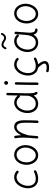

<svg xmlns="http://www.w3.org/2000/svg" viewBox="1564 -2416 1114 4282"><g transform="rotate(-90 2121.0 -275.0)"><path d="M450.2 -425.3C460 -436.5 458.5 -454.1 447.3 -463.4C409.7 -496.6 363.8 -516.1 309.6 -516.1C233.9 -516.1 172.4 -477.1 129.4 -417C86.4 -356.4 63 -280.8 63 -208.5C63 -168.5 70.8 -131.3 85.9 -96.7C116.2 -27.3 179.2 19.5 279.3 19.5C343.3 19.5 395.5 2.4 446.8 -23.4C460.4 -28.8 468.8 -43.9 463.4 -58.1C459 -71.8 442.4 -80.1 428.7 -74.7C385.3 -50.8 334 -34.7 275.9 -34.7C237.8 -34.7 207 -42.5 184.1 -58.6C137.7 -90.3 118.2 -145.5 118.2 -206.1C118.2 -266.6 137.2 -329.1 170.9 -379.4C204.1 -429.7 252 -461.9 310.5 -461.9C351.1 -461.9 383.3 -447.3 412.1 -422.4C423.3 -412.6 440.9 -414.1 450.2 -425.3Z M812 -516.1C659.7 -516.1 585.9 -370.6 585.9 -237.3C585.9 -193.8 594.7 -152.8 611.8 -113.8C628.9 -74.2 653.3 -42.5 685.1 -17.6C716.8 7.3 754.4 19.5 798.8 19.5C871.1 19.5 927.7 -16.6 966.8 -71.8C1005.4 -126.5 1025.9 -195.8 1025.9 -262.7C1025.9 -382.8 952.6 -516.1 812 -516.1ZM812 -461.9C844.7 -461.9 873 -452.6 897 -434.1C944.3 -396.5 971.7 -332.5 971.7 -262.7C971.7 -223.1 964.4 -186.5 949.2 -151.9C934.1 -117.2 914.1 -88.9 888.2 -67.4C862.3 -45.4 832.5 -34.7 798.8 -34.7C768.6 -34.7 741.7 -43.9 717.8 -62C670.4 -98.6 641.1 -162.6 641.1 -237.3C641.1 -277.3 647.9 -314.5 661.1 -348.6C688 -417 739.7 -461.9 812 -461.9Z M1173.3 -6.8C1171.9 11.2 1184.1 21 1197.3 22.5C1210.9 23.9 1225.6 16.1 1227.5 -1.5C1234.9 -76.2 1239.7 -138.2 1243.2 -192.4L1243.7 -193.8C1259.3 -253.9 1280.3 -319.8 1310.1 -373C1339.4 -425.8 1378.9 -461.4 1430.2 -461.4C1456.5 -461.4 1476.6 -452.6 1490.2 -435.1C1517.6 -399.4 1524.9 -337.4 1524.9 -266.6C1524.9 -180.2 1524.4 -98.1 1519 0C1518.6 14.2 1528.3 26.9 1545.9 26.9C1563 26.9 1573.2 14.2 1573.7 0.5C1579.1 -108.4 1579.6 -206.1 1579.6 -306.2C1579.6 -342.8 1575.2 -377.4 1566.4 -409.2C1548.8 -473.1 1508.3 -515.6 1435.5 -515.6C1348.6 -515.6 1288.1 -444.3 1246.6 -358.9C1245.1 -406.2 1240.7 -448.7 1233.4 -493.2C1231 -511.2 1213.9 -518.1 1199.7 -514.6C1187.5 -511.2 1177.2 -501.5 1179.7 -484.4C1189 -430.2 1192.9 -379.9 1192.9 -315.9C1192.9 -277.8 1191.4 -234.4 1188 -185.1C1184.6 -135.7 1179.7 -76.7 1173.3 -6.8Z M1974.6 -515.1C1833.5 -515.1 1740.7 -366.2 1740.7 -222.7C1740.7 -176.3 1749 -134.8 1766.1 -98.1C1799.3 -25.4 1863.3 19.5 1949.2 19.5C2027.8 19.5 2092.3 -20 2133.8 -78.6C2138.7 -48.8 2148.9 -23.9 2165 -4.9C2174.8 6.8 2192.4 8.8 2204.1 -0.5C2215.3 -10.3 2217.3 -27.8 2208 -39.6C2186.5 -66.4 2181.6 -100.6 2181.6 -249.5L2190.9 -664.1C2190.9 -679.2 2179.2 -691.4 2164.1 -691.9C2148.9 -691.9 2136.7 -680.2 2136.7 -665L2131.8 -436C2086.9 -489.3 2031.7 -515.1 1974.6 -515.1ZM1795.9 -222.2C1795.9 -262.2 1803.2 -300.3 1818.4 -336.9C1833 -373.5 1853.5 -403.3 1880.4 -426.3C1907.2 -449.2 1938.5 -460.9 1974.1 -460.9C2016.6 -460.9 2057.1 -441.9 2090.3 -401.4C2097.7 -389.2 2115.7 -384.3 2127.9 -392.1C2128.9 -392.6 2129.9 -393.6 2130.9 -394L2127.4 -250V-203.1L2127 -201.2C2116.7 -153.8 2096.2 -114.3 2065.9 -82.5C2035.6 -50.8 1997.1 -34.7 1950.2 -34.7C1900.9 -34.7 1863.3 -51.8 1836.4 -86.4C1809.6 -121.1 1795.9 -166 1795.9 -222.2Z M2370.6 -694.8C2370.6 -687.5 2373.5 -678.2 2379.9 -667.5C2386.2 -656.7 2397 -651.4 2413.1 -651.4C2426.3 -651.4 2437 -656.2 2444.3 -666.5C2451.7 -676.8 2455.1 -687 2455.1 -698.2C2455.1 -705.6 2452.1 -714.4 2446.3 -724.1C2439.9 -733.9 2429.7 -738.8 2415.5 -738.8C2389.6 -738.8 2370.6 -717.8 2370.6 -694.8ZM2402.8 -501.5H2401.4C2387.7 -501.5 2375 -490.7 2374.5 -475.6C2369.6 -360.8 2367.2 -101.6 2367.2 0C2367.2 15.1 2378.9 26.9 2394 26.9C2409.2 26.9 2421.9 15.1 2421.9 0C2421.9 -101.1 2423.8 -360.4 2428.7 -472.7V-474.1C2428.7 -487.8 2418 -501 2402.8 -501.5Z M2963.9 -425.3C2968.3 -430.2 2970.2 -436 2970.2 -442.4C2970.2 -444.3 2972.2 -454.1 2960.9 -463.4C2923.3 -496.6 2877.4 -516.1 2823.2 -516.1C2747.6 -516.1 2686 -477.1 2643.1 -417C2600.1 -356.4 2576.7 -280.8 2576.7 -208.5C2576.7 -128.4 2606 -55.2 2669.9 -12.7C2691.9 2 2717.8 11.7 2747.6 16.1C2758.8 25.9 2772 38.6 2786.1 54.2C2801.8 71.8 2815.4 90.3 2827.1 109.4C2838.9 128.4 2844.7 145 2844.7 160.2C2844.7 173.3 2838.4 185.1 2825.2 194.3C2812 203.6 2788.6 208.5 2754.9 208.5C2729.5 208.5 2702.1 204.1 2686.5 199.7C2684.1 198.7 2681.2 198.2 2678.7 198.2C2669.4 198.2 2656.7 204.1 2652.3 218.3C2651.9 220.7 2651.4 223.1 2651.4 225.6C2651.4 234.9 2657.2 248 2671.4 252.4C2695.3 259.3 2723.6 262.7 2756.3 262.7C2844.7 262.7 2899.9 230.5 2899.9 167.5C2899.9 141.6 2893.1 116.2 2878.9 90.8C2864.7 64.9 2848.6 41.5 2829.6 20.5L2827.1 18.1C2846.2 16.1 2864.3 12.7 2881.3 7.8C2908.2 0 2934.6 -10.3 2960.4 -23.4C2974.1 -28.8 2978.5 -41 2978.5 -48.8C2978.5 -51.8 2978 -54.7 2977.1 -58.1C2972.7 -71.8 2959 -76.2 2951.2 -76.2C2948.2 -76.2 2945.3 -75.7 2942.4 -74.7C2898.9 -50.8 2847.7 -34.7 2789.6 -34.7C2751.5 -34.7 2720.7 -42.5 2697.8 -58.6C2651.4 -90.3 2631.8 -145.5 2631.8 -206.1C2631.8 -266.6 2650.9 -329.1 2684.6 -379.4C2717.8 -429.7 2765.6 -461.9 2824.2 -461.9C2864.7 -461.9 2897 -447.3 2925.8 -422.4C2930.7 -418 2936.5 -416 2942.9 -416C2944.8 -416 2954.6 -414.1 2963.9 -425.3Z M3312.5 -34.7C3214.4 -34.7 3161.1 -109.9 3156.2 -206.1V-215.8C3156.2 -269 3170.9 -328.6 3204.1 -378.9C3237.3 -429.2 3286.6 -461.9 3349.6 -461.9C3391.1 -461.9 3423.8 -443.8 3443.8 -421.9C3453.1 -409.7 3463.9 -410.2 3467.3 -410.2C3472.7 -410.2 3478 -411.6 3482.4 -415C3493.7 -423.3 3492.2 -433.6 3492.2 -435.5C3492.2 -441.9 3490.2 -447.8 3485.8 -452.6C3452.1 -489.7 3407.7 -516.1 3349.1 -516.1C3269.5 -516.1 3206.5 -476.6 3163.6 -416C3120.6 -355.5 3101.1 -283.2 3101.1 -218.3V-206.5C3102.5 -165.5 3112.3 -127.9 3129.4 -93.8C3163.6 -24.9 3226.6 19.5 3312.5 19.5C3395 19.5 3453.1 -21.5 3489.7 -83.5C3497.1 -58.1 3509.3 -37.1 3526.4 -20.5C3543.5 -3.4 3567.9 4.9 3599.6 4.9C3614.7 4.9 3627 -6.8 3627 -22C3626.5 -38.1 3616.2 -45.4 3606 -47.9C3577.1 -49.3 3558.6 -59.1 3549.8 -77.6C3541 -95.7 3535.6 -117.7 3534.2 -143.1C3533.7 -152.8 3533.2 -163.1 3533.2 -173.3C3533.2 -178.7 3533.2 -195.3 3535.2 -221.2C3536.6 -230.5 3537.6 -240.2 3538.1 -250L3555.2 -478V-480.5C3555.2 -492.7 3544.4 -506.3 3529.3 -508.3C3527.8 -508.8 3526.9 -508.8 3525.4 -508.8C3514.2 -508.8 3502 -500 3500.5 -484.9L3483.4 -257.3C3480.5 -217.3 3472.7 -180.7 3460.4 -147C3435.5 -79.6 3389.2 -34.7 3312.5 -34.7ZM3178.7 -688C3181.2 -687.5 3183.1 -687 3185.5 -687C3191.9 -687 3202.1 -690.9 3206.1 -702.1C3215.3 -729 3233.9 -754.9 3267.1 -754.9C3294.9 -754.9 3314.9 -742.2 3335.9 -726.6C3363.3 -706.5 3390.6 -696.3 3417.5 -696.3C3462.9 -696.3 3502.4 -728 3525.9 -781.2C3527.3 -784.2 3527.8 -787.1 3527.8 -789.6C3527.8 -795.4 3525.4 -805.2 3514.2 -809.6C3511.7 -811 3508.8 -811.5 3506.3 -811.5C3500.5 -811.5 3490.2 -809.1 3485.8 -797.9C3471.7 -764.2 3450.2 -740.2 3417.5 -740.2C3400.4 -740.2 3381.8 -747.1 3362.3 -761.2C3336.4 -780.3 3305.7 -797.9 3265.1 -797.9C3238.8 -797.9 3217.3 -789.6 3200.7 -773.4C3184.1 -756.8 3171.9 -737.3 3164.6 -714.8C3164.1 -712.9 3163.6 -710.9 3163.6 -708.5C3163.6 -702.1 3167.5 -691.4 3178.7 -688Z M3964.8 -516.1C3812.5 -516.1 3738.8 -370.6 3738.8 -237.3C3738.8 -193.8 3747.6 -152.8 3764.6 -113.8C3781.7 -74.2 3806.2 -42.5 3837.9 -17.6C3869.6 7.3 3907.2 19.5 3951.7 19.5C4023.9 19.5 4080.6 -16.6 4119.6 -71.8C4158.2 -126.5 4178.7 -195.8 4178.7 -262.7C4178.7 -382.8 4105.5 -516.1 3964.8 -516.1ZM3964.8 -461.9C3997.6 -461.9 4025.9 -452.6 4049.8 -434.1C4097.2 -396.5 4124.5 -332.5 4124.5 -262.7C4124.5 -223.1 4117.2 -186.5 4102.1 -151.9C4086.9 -117.2 4066.9 -88.9 4041 -67.4C4015.1 -45.4 3985.4 -34.7 3951.7 -34.7C3921.4 -34.7 3894.5 -43.9 3870.6 -62C3823.2 -98.6 3793.9 -162.6 3793.9 -237.3C3793.9 -277.3 3800.8 -314.5 3814 -348.6C3840.8 -417 3892.6 -461.9 3964.8 -461.9Z"/></g></svg>

Font: Mikhak Light
Style: Regular
Weight: 300
Designer: Amin Abedi
Version: Version 3.2